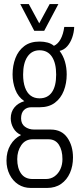

<svg xmlns="http://www.w3.org/2000/svg" viewBox="-20 -743 387 947"><path d="M132 184Q97 184 70 166.5Q43 149 27.5 118Q12 87 12 49Q12 5 31.5 -28Q51 -61 84 -77Q59 -88 46 -111Q33 -134 33 -159Q33 -191 51 -213Q69 -235 100 -244Q69 -265 55.5 -301Q42 -337 42 -376Q42 -419 56 -456Q70 -493 99.5 -515.5Q129 -538 175 -538Q197 -538 215 -533Q233 -528 246 -517Q266 -526 279 -550Q292 -574 297 -610H346Q345 -583 336 -557.5Q327 -532 311.5 -514.5Q296 -497 274 -492Q292 -468 300.5 -438.5Q309 -409 309 -376Q309 -332 294.5 -295Q280 -258 250.5 -236Q221 -214 176 -214H134Q112 -214 98 -200Q84 -186 84 -159Q84 -132 103 -118Q122 -104 149 -104H230Q284 -104 312 -64Q340 -24 340 34Q340 76 325 110Q310 144 281.5 164Q253 184 212 184ZM141 140H206Q231 140 249.5 126.5Q268 113 278 91Q288 69 288 42Q288 -2 270.5 -29Q253 -56 219 -56H141Q105 -56 85 -27Q65 2 65 42Q65 86 84 113Q103 140 141 140ZM175 -258Q215 -258 236 -288Q257 -318 257 -375Q257 -432 236 -463.5Q215 -495 175 -495Q137 -495 115.5 -463.5Q94 -432 94 -375Q94 -338 103.5 -311.5Q113 -285 131 -271.5Q149 -258 175 -258ZM80 -723H122L187 -603H160L225 -723H268L198 -591H149Z"/></svg>

Font: Archivo ExtraCondensed ExtraLight
Style: Regular
Weight: 250
Width: 2
Designer: Hector Gatti
Foundry: Omnibus-Type
Version: Version 2.001